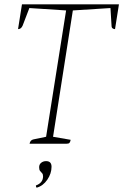

<svg xmlns="http://www.w3.org/2000/svg" viewBox="-20 -661 567 883"><path d="M116 0Q119 -17 134 -20L192 -32L284 -613L115 -624L84 -543Q77 -527 63 -527L81 -641H527L509 -527Q503 -527 498 -530.5Q493 -534 493 -543L488 -624L315 -613L224 -32L305 -18Q303 -8 299.5 -4Q296 0 286 0ZM149 202Q145 200 145 192Q178 180 178 150Q178 140 173.5 135.5Q169 131 164.5 125.5Q160 120 160 108Q160 95 169.5 87.5Q179 80 192 80Q217 80 217 106Q217 137 197.5 165.5Q178 194 149 202Z"/></svg>

Font: Petrona Thin
Style: Italic
Weight: 100
Italic angle: -9°
Designer: Ringo R. Seeber
Foundry: Ringo R. Seeber
Version: Version 2.001; ttfautohint (v1.8.3)